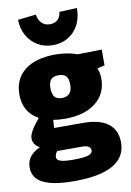

<svg xmlns="http://www.w3.org/2000/svg" viewBox="-115 -889 816 1200"><g transform="rotate(-10 292.5 -288.5)"><path d="M374 -104Q478 -104 532 -63Q586 -22 586 58Q586 150 503.5 197.5Q421 245 257 245Q124 245 60 212.5Q-4 180 -4 113Q-4 74 17 46Q38 18 81 -1Q61 -12 50 -28Q39 -44 39 -64Q39 -83 54 -110.5Q69 -138 106 -183Q60 -208 36 -249.5Q12 -291 12 -347Q12 -446 81.5 -500.5Q151 -555 275 -555Q355 -555 415 -532L568 -535V-435L521 -424Q534 -395 534 -358Q534 -261 462.5 -205Q391 -149 268 -149Q230 -149 193 -155L190 -104ZM210 -354Q210 -316 224.5 -298Q239 -280 270 -280Q303 -280 319.5 -298Q336 -316 336 -354Q336 -392 321 -408Q306 -424 273 -424Q241 -424 225.5 -407.5Q210 -391 210 -354ZM396 76Q396 41 343 41H184Q169 58 169 79Q169 96 193.5 104Q218 112 273 112Q339 112 367.5 103Q396 94 396 76ZM85 -809 200 -822Q205 -787 225.5 -767Q246 -747 278 -747Q308 -747 326.5 -764.5Q345 -782 348 -813L460 -818Q461 -760 437.5 -713.5Q414 -667 371 -641Q328 -615 273 -615Q220 -615 177.5 -640Q135 -665 110.5 -709Q86 -753 85 -809Z"/></g></svg>

Font: Bitter Pro Black
Style: Regular
Weight: 900
Designer: Sol Matas, and Bitter project Authors
Foundry: Sol Matas
Version: Version 1.010